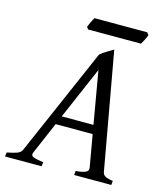

<svg xmlns="http://www.w3.org/2000/svg" viewBox="-131 -853 805 939"><g transform="rotate(15 271.5 -383.5)"><path d="M181.2 -216.8 111.3 -54.2Q104.5 -39.1 118.9 -32.5Q133.3 -25.9 170.9 -21L168 0H-17.1L-14.2 -21Q16.6 -26.9 35.2 -33.4Q53.7 -40 60.1 -54.2L297.9 -600.1Q304.2 -606 313 -612.1Q321.8 -618.2 331.1 -623.8Q340.3 -629.4 348.9 -634.5Q357.4 -639.6 363.8 -643.1L469.2 -54.2Q470.2 -47.4 472.9 -42.2Q475.6 -37.1 481.4 -33Q487.3 -28.8 497.3 -25.9Q507.3 -22.9 522.9 -21L521 0H333L335 -21Q369.6 -23.4 384.8 -31Q399.9 -38.6 397 -54.2L368.7 -216.8ZM360.8 -261.2 314.9 -526.9 200.2 -261.2ZM506.8 -754.4Q505.4 -749 502.2 -742.2Q499 -735.4 495.4 -728.5Q491.7 -721.7 488.3 -715.3Q484.9 -709 482.4 -705.1H214.4L206.5 -716.8Q208.5 -721.7 211.4 -728.3Q214.4 -734.9 217.5 -741.7Q220.7 -748.5 224.1 -755.1Q227.5 -761.7 230.5 -766.6H497.6Z"/></g></svg>

Font: Gentium Plus Viet
Style: Italic
Weight: 400
Italic angle: -8°
Designer: J. Victor Gaultney, Annie Olsen, Iska Routamaa, Becca Hirsbrunner
Foundry: SIL International
Version: Version 5.000